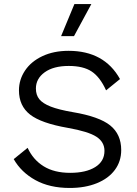

<svg xmlns="http://www.w3.org/2000/svg" viewBox="-20 -922 681 952"><path d="M48 0ZM575 -530 506 -474Q476 -540 434.5 -567.5Q393 -595 321 -595Q245 -595 201.5 -563.5Q158 -532 158 -483Q158 -451 175 -430Q192 -409 231.5 -393.5Q271 -378 341 -366Q472 -344 526.5 -300Q581 -256 581 -178Q581 -122 549.5 -79.5Q518 -37 460 -13.5Q402 10 326 10Q226 10 155.5 -29Q85 -68 48 -133L117 -189Q144 -130 196.5 -97.5Q249 -65 328 -65Q406 -65 452 -93.5Q498 -122 498 -174Q498 -218 458 -244Q418 -270 316 -288Q184 -311 129 -354Q74 -397 74 -474Q74 -527 104 -572Q134 -617 190 -643.5Q246 -670 320 -670Q497 -670 575 -530ZM433 -902 347 -743H283L349 -902Z"/></svg>

Font: Work Sans
Style: Regular
Weight: 400
Designer: Wei Huang
Foundry: Wei Huang
Version: Version 1.500; ttfautohint (v1.6)